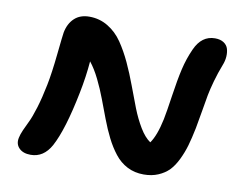

<svg xmlns="http://www.w3.org/2000/svg" viewBox="-66 -699 923 743"><g transform="rotate(10 395.0 -328.0)"><path d="M97.2 -43.9Q66.9 -43.9 51.3 -60.1Q35.6 -76.2 41 -101.1Q43.5 -113.8 51.5 -132.3Q59.6 -150.9 69.1 -169.9Q78.6 -189 91.1 -229.5Q103.5 -270 113.8 -321.8Q123.5 -370.1 131.3 -446Q139.2 -522 141.1 -532.2Q147.9 -567.9 170.2 -588.9Q192.4 -609.9 229 -609.9Q269 -609.9 302.2 -589.8Q335.4 -569.8 358.4 -536.1Q381.3 -502.4 400.4 -461.4Q419.4 -420.4 435.8 -376Q452.1 -331.5 467.5 -292.2Q482.9 -252.9 502.7 -220Q522.5 -187 544.9 -171.9Q566.9 -202.1 581.1 -269Q587.4 -300.3 596.7 -364.3Q606 -428.2 616 -471.4Q626 -514.6 644 -554.2Q669.9 -611.8 722.2 -611.8Q743.2 -611.8 756.6 -603Q770 -594.2 774.2 -579.8Q778.3 -565.4 777.1 -548.8Q775.9 -532.2 769 -515.1Q755.9 -481.4 746.3 -447.3Q736.8 -413.1 732.4 -389.9Q728 -366.7 721.2 -325Q714.4 -283.2 709 -255.9Q700.7 -215.3 692.4 -186.5Q684.1 -157.7 670.4 -129.4Q656.7 -101.1 639.9 -83.7Q623 -66.4 597.9 -55.7Q572.8 -44.9 541 -44.9Q504.9 -44.9 476.1 -59.8Q447.3 -74.7 426.8 -101.1Q406.2 -127.4 389.9 -159.9Q373.5 -192.4 358.9 -231Q344.2 -269.5 330.8 -305.4Q317.4 -341.3 299.3 -378.2Q281.2 -415 261.2 -439.9Q256.3 -378.9 243.2 -314Q213.4 -164.1 176.8 -96.2Q147.9 -43.9 97.2 -43.9Z"/></g></svg>

Font: Shantell Sans Irregular
Style: Italic
Weight: 600
Italic angle: -11.31°
Designer: Stephen Nixon, Anya Danilova, Shantell Martin
Foundry: Arrow Type
Version: Version 1.006;[9816181b4]